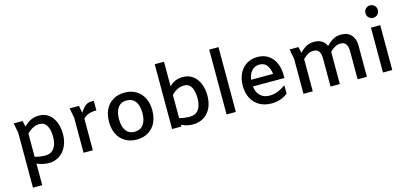

<svg xmlns="http://www.w3.org/2000/svg" viewBox="-78 -1346 4577 2158"><g transform="rotate(-15 2210.0 -267.5)"><path d="M573 -263Q573 -185 543.5 -122.5Q514 -60 461 -24.5Q408 11 338 11Q267 11 199 -20V232H91V-406L69 -522H172L188 -452Q223 -492 268 -513Q313 -534 365 -534Q429 -534 476 -499Q523 -464 548 -402.5Q573 -341 573 -263ZM458 -262Q458 -343 430.5 -391.5Q403 -440 347 -440Q268 -440 199 -368V-99Q261 -81 321 -81Q388 -81 423 -129.5Q458 -178 458 -262Z M1004 -534V-422H988Q902 -422 850 -368V0H742V-406L720 -522H828L844 -440Q881 -493 909 -513.5Q937 -534 972 -534Z M1108 -261Q1108 -343 1138.5 -404.5Q1169 -466 1226 -500Q1283 -534 1360 -534Q1437 -534 1494 -500Q1551 -466 1581.5 -404.5Q1612 -343 1612 -261Q1612 -179 1581.5 -117.5Q1551 -56 1494 -22Q1437 12 1360 12Q1283 12 1226 -22Q1169 -56 1138.5 -117.5Q1108 -179 1108 -261ZM1497 -261Q1497 -346 1462 -394.5Q1427 -443 1360 -443Q1293 -443 1258.5 -394.5Q1224 -346 1224 -261Q1224 -176 1258.5 -127.5Q1293 -79 1360 -79Q1427 -79 1462 -127.5Q1497 -176 1497 -261Z M2253 -260Q2253 -179 2224 -118Q2195 -57 2140.5 -23Q2086 11 2013 11Q1978 11 1947 3.5Q1916 -4 1880 -20V0H1772V-754H1880V-468Q1945 -534 2037 -534Q2104 -534 2152.5 -499Q2201 -464 2227 -402Q2253 -340 2253 -260ZM2138 -260Q2138 -344 2111 -391Q2084 -438 2026 -438Q1986 -438 1950.5 -420.5Q1915 -403 1880 -368V-99Q1934 -82 2002 -82Q2070 -82 2104 -129Q2138 -176 2138 -260Z M2406 -754H2514V0H2406Z M3140 -227H2773Q2781 -158 2821.5 -118.5Q2862 -79 2931 -79Q2976 -79 3023 -96.5Q3070 -114 3114 -147H3118V-50Q3035 12 2930 12Q2849 12 2789 -22Q2729 -56 2697 -118.5Q2665 -181 2665 -263Q2665 -342 2694.5 -403.5Q2724 -465 2779 -499.5Q2834 -534 2907 -534Q2979 -534 3031.5 -499.5Q3084 -465 3112 -403Q3140 -341 3140 -261ZM2774 -305H3029Q3021 -371 2990.5 -408.5Q2960 -446 2907 -446Q2852 -446 2817 -407.5Q2782 -369 2774 -305Z M4039 -363V0H3931V-323Q3931 -381 3911.5 -409.5Q3892 -438 3849 -438Q3813 -438 3784.5 -422.5Q3756 -407 3724 -375V-363V0H3616V-323Q3616 -381 3596.5 -409.5Q3577 -438 3534 -438Q3498 -438 3469.5 -422.5Q3441 -407 3409 -375V0H3301V-406L3279 -522H3382L3398 -452Q3441 -496 3478.5 -515Q3516 -534 3567 -534Q3618 -534 3654.5 -511.5Q3691 -489 3708 -448Q3753 -494 3791.5 -514Q3830 -534 3882 -534Q3956 -534 3997.5 -488Q4039 -442 4039 -363Z M4208 -694Q4208 -726 4229 -746.5Q4250 -767 4280 -767Q4310 -767 4331 -746.5Q4352 -726 4352 -694Q4352 -663 4331 -642.5Q4310 -622 4280 -622Q4250 -622 4229 -642.5Q4208 -663 4208 -694ZM4334 -522V0H4226V-522Z"/></g></svg>

Font: Amiko SemiBold
Style: Regular
Weight: 600
Designer: Pablo Impallari, Rodrigo Fuenzalida, Andres Torresi
Foundry: Impallari Type
Version: Version 1.001; ttfautohint (v1.3)